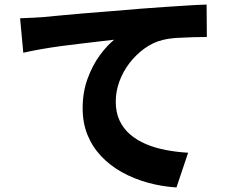

<svg xmlns="http://www.w3.org/2000/svg" viewBox="-20 -774 1040 841"><path d="M68 -694Q98 -695 126 -696.5Q154 -698 168 -699Q201 -702 246.5 -706.5Q292 -711 347.5 -715.5Q403 -720 466 -725Q529 -730 598 -736Q649 -740 701.5 -743.5Q754 -747 802 -750Q850 -753 885 -754L886 -612Q860 -612 825 -611Q790 -610 755.5 -608Q721 -606 693 -599Q651 -589 613.5 -562Q576 -535 547.5 -498Q519 -461 503 -417.5Q487 -374 487 -329Q487 -282 503.5 -246.5Q520 -211 549.5 -185.5Q579 -160 619 -143Q659 -126 706 -117Q753 -108 804 -105L753 47Q688 43 627 26Q566 9 514.5 -19.5Q463 -48 424 -89Q385 -130 363.5 -182.5Q342 -235 342 -300Q342 -370 363.5 -429Q385 -488 417 -531.5Q449 -575 480 -600Q452 -597 415 -592.5Q378 -588 334.5 -583Q291 -578 246.5 -572Q202 -566 159.5 -558.5Q117 -551 82 -543Z"/></svg>

Font: Noto Sans JP Thin ExtraBold
Style: Regular
Weight: 800
Version: Version 2.004-H2;hotconv 1.0.118;makeotfexe 2.5.65603